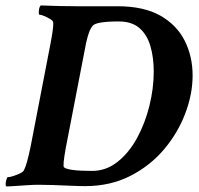

<svg xmlns="http://www.w3.org/2000/svg" viewBox="-33 -666 715 690"><path d="M-10.7 3.9Q-12.7 2 -12.7 -4.9Q-12.7 -9.8 -10.3 -19.5Q-7.8 -29.3 -4.9 -29.3Q2 -29.3 14.2 -33.2Q26.4 -37.1 38.1 -42.5Q49.8 -47.9 52.7 -53.7Q63.5 -73.2 77.1 -139.6L148.4 -508.8Q160.2 -570.3 158.2 -585Q158.2 -590.8 147.9 -597.2Q137.7 -603.5 126 -608.4Q114.3 -613.3 108.4 -613.3Q106.4 -613.3 106.4 -620.1Q106.4 -639.6 113.3 -646.5Q180.7 -643.6 241.2 -643.6H388.7Q483.4 -643.6 543 -609.9Q602.5 -576.2 630.9 -519.5Q659.2 -462.9 659.2 -394.5Q659.2 -328.1 632.8 -258.3Q606.4 -188.5 556.6 -129.4Q506.8 -70.3 435.1 -33.7Q363.3 2.9 272.5 2.9Q252.9 2.9 221.2 1.5Q189.5 0 157.7 -1Q126 -2 105.5 -2Q88.9 -2 65.9 -0.5Q43 1 22 2.4Q1 3.9 -10.7 3.9ZM297.9 -51.8Q348.6 -51.8 389.6 -84.5Q430.7 -117.2 459.5 -169.9Q488.3 -222.7 503.9 -285.6Q519.5 -348.6 519.5 -408.2Q519.5 -460 507.3 -501Q495.1 -542 467.8 -565.4Q440.4 -588.9 393.6 -588.9Q312.5 -588.9 299.8 -573.2Q292 -563.5 286.6 -548.3Q281.2 -533.2 276.4 -511.7L203.1 -132.8Q191.4 -68.4 197.3 -64.5Q212.9 -51.8 297.9 -51.8Z"/></svg>

Font: Crimson Text
Style: Bold Italic
Weight: 700
Italic angle: -11°
Designer: Sebastian Kosch
Foundry: Sebastian Kosch
Version: Version 1.100; ttfautohint (v1.8.4)